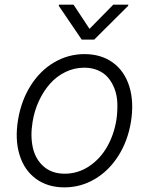

<svg xmlns="http://www.w3.org/2000/svg" viewBox="-20 -782 631 813"><path d="M252.8 11.4Q181.8 11.4 132.3 -24.9Q82.7 -61.1 62.7 -126.4Q42.6 -191.8 56.5 -275.2Q70 -356.5 110.1 -419.9Q150.2 -483.3 209.7 -518.1Q269.2 -552.9 337.7 -552.9Q408.7 -552.9 458.3 -516.7Q507.8 -480.5 527.9 -415Q547.9 -349.4 534.4 -265.6Q521 -184.7 480.8 -121.6Q440.7 -58.6 381.2 -23.6Q321.7 11.4 252.8 11.4ZM253.9 -46.5Q310 -46.5 357.1 -77.8Q404.1 -109 433.4 -160.3Q462.7 -211.6 473 -275.2Q478 -311.4 476.9 -344.1Q475.9 -376.8 465.6 -404.5Q455.3 -432.2 438.4 -452.4Q421.5 -472.7 395.4 -484Q369.3 -495.4 337 -495.4Q294.7 -495.4 257.1 -477.1Q219.5 -458.8 191.6 -427.2Q163.7 -395.6 144.5 -354Q125.4 -312.5 117.9 -265.6Q108 -204.9 119.3 -155.7Q130.7 -106.5 165.5 -76.5Q200.3 -46.5 253.9 -46.5ZM291.5 -762.1 359 -659.8 459.5 -762.1H523.4L522.4 -757.1L378.9 -614.3H326L229 -757.1L229.8 -762.1Z"/></svg>

Font: Karasuma Gothic
Style: Light Italic
Weight: 300
Italic angle: 9.39998°
Designer: Rasmus Andersson / Ryoko Nishizuka
Foundry: rsms
Version: Version 1.00